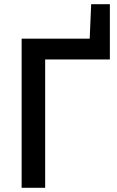

<svg xmlns="http://www.w3.org/2000/svg" viewBox="-20 -894 558 914"><path d="M195 0V-611H503V-874H414L407 -710H83V0Z"/></svg>

Font: RT Raleway SemiBold
Style: Regular
Weight: 400
Designer: Matt McInerney, Pablo Impallari, Rodrigo Fuenzalida — Edited by Milan Moffatt in April 2016
Foundry: Matt McInerney, Pablo Impallari, Rodrigo Fuenzalida — Edited by Milan Moffatt in April 2016
Version: Version 3.001